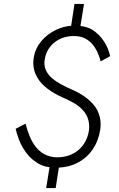

<svg xmlns="http://www.w3.org/2000/svg" viewBox="-20 -838 603 969"><path d="M356 -818 339 -708C313 -706 288 -699 264 -688C203 -659 159 -608 150 -545C149 -536 148 -528 148 -519C148 -495 154 -471 167 -449C191 -404 245 -369 296 -346C321 -336 344 -324 366 -310C409 -281 430 -243 430 -201C430 -194 430 -187 429 -180C417 -101 358 -44 268 -44C170 -46 131 -128 109 -214L59 -188C75 -119 107 -56 162 -20C181 -6 204 3 230 6L213 111H261L277 8C313 6 345 -2 372 -17C435 -49 475 -111 486 -184C487 -194 488 -203 488 -211C488 -236 482 -259 471 -282C448 -326 398 -362 345 -385C309 -401 271 -419 243 -443C215 -467 204 -495 204 -521C204 -527 205 -533 206 -540C218 -611 279 -656 350 -656C352 -656 353 -656 355 -656C436 -656 472 -590 488 -528L536 -555C524 -607 495 -656 447 -687C430 -698 409 -704 386 -707L404 -818Z"/></svg>

Font: Jost Light
Style: Italic
Weight: 300
Italic angle: -5°
Version: Version 3.710